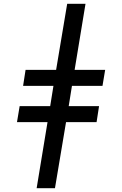

<svg xmlns="http://www.w3.org/2000/svg" viewBox="-20 -843 640 1006"><path d="M172 143 229 -203H69L83 -287H243L260 -393H101L114 -477H274L332 -823H428L371 -477H531L517 -393H357L340 -287H499L486 -203H326L268 143Z"/></svg>

Font: Iosevka Slab Medium Extended
Style: Italic
Weight: 500
Width: 7
Italic angle: -9°
Monospace: yes
Designer: Belleve Invis
Foundry: Belleve Invis
Version: Version 11.1.0; ttfautohint (v1.8.3)